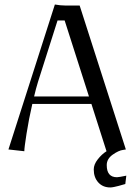

<svg xmlns="http://www.w3.org/2000/svg" viewBox="-20 -657 590 844"><path d="M232.9 -566.9 147 -296.9Q138.2 -268.6 129.9 -232.9H371.1L264.2 -566.9ZM330.1 -632.8 533.2 0 521 2Q501.5 4.4 475.3 22.9Q449.2 41.5 449.2 68.8Q449.2 122.1 494.1 122.1Q502 122.1 535.2 115.2L530.8 151.9Q529.3 152.3 519.8 155Q510.3 157.7 501.5 160.2Q492.7 162.6 481.9 164.8Q471.2 167 464.8 167Q432.1 167 412.1 145Q392.1 123 392.1 87.9Q392.1 65.9 409.7 43.5Q427.2 21 448.2 7.8L381.8 -200.2H122.1Q106.4 -131.8 96.7 -69.8Q86.9 -7.8 86.9 7.8L17.1 0L221.2 -637.2Q245.1 -632.8 265.1 -632.8Z"/></svg>

Font: Resagokr
Style: Regular
Weight: 500
Designer: gluk
Foundry: gluk
Version: Version 0.95